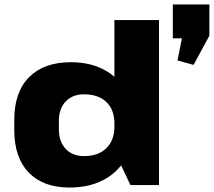

<svg xmlns="http://www.w3.org/2000/svg" viewBox="-20 -830 959 861"><path d="M292 11Q174 11 109 -56Q44 -123 44 -247V-293Q44 -417 110.5 -484Q177 -551 298 -551Q381 -551 443.5 -519Q506 -487 540.5 -428Q575 -369 575 -288V-254Q575 -173 540 -113.5Q505 -54 441 -21.5Q377 11 292 11ZM357 -130Q421 -130 457 -165.5Q493 -201 493 -262V-277Q493 -338 457 -372.5Q421 -407 357 -407Q305 -407 274.5 -375Q244 -343 244 -287V-251Q244 -195 274.5 -162.5Q305 -130 357 -130ZM493 -152V-740H693V0H565ZM919 -810V-670L848 -539L776 -559L816 -759L863 -658H755V-810Z"/></svg>

Font: Pathway Extreme 28pt ExtraBold
Style: Regular
Weight: 800
Designer: Eduardo Rodriguez Tunni
Foundry: Eduardo Rodriguez Tunni
Version: Version 1.001;gftools[0.9.26]